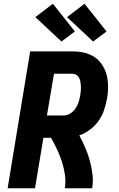

<svg xmlns="http://www.w3.org/2000/svg" viewBox="-20 -1011 640 1031"><path d="M21 0 142 -735H369Q393 -735 416 -731.5Q439 -728 460.5 -719Q482 -710 499 -696Q516 -682 528.5 -663Q541 -644 548.5 -622.5Q556 -601 558.5 -577.5Q561 -554 560 -530Q559 -506 555 -482Q549 -451 539 -420.5Q529 -390 510 -363Q491 -336 464 -315.5Q437 -295 406 -284Q423 -252 437.5 -218.5Q452 -185 462 -149.5Q472 -114 476.5 -76Q481 -38 475 0H328Q334 -37 328.5 -73.5Q323 -110 312 -144Q301 -178 286 -209.5Q271 -241 254 -271H213L168 0ZM232 -391H322Q341 -391 358 -402Q375 -413 386 -429.5Q397 -446 402.5 -464Q408 -482 411 -501Q413 -512 414 -524Q415 -536 414.5 -548Q414 -560 412 -571.5Q410 -583 405 -593Q400 -603 390.5 -609Q381 -615 369 -615H270ZM480 -788 340 -919 434 -991 552 -842ZM310 -788 170 -919 264 -991 382 -842Z"/></svg>

Font: Iosevka Curly Heavy Extended
Style: Italic
Weight: 900
Width: 7
Italic angle: -9°
Monospace: yes
Designer: Belleve Invis
Foundry: Belleve Invis
Version: Version 11.1.0; ttfautohint (v1.8.3)